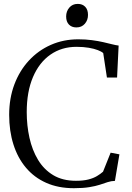

<svg xmlns="http://www.w3.org/2000/svg" viewBox="-20 -954 674 984"><path d="M358.5 10.5Q278.5 10.5 216.8 -17Q155 -44.5 112.8 -94.8Q70.5 -145 48.8 -213.8Q27 -282.5 27 -365.5Q27 -450 53.5 -520.8Q80 -591.5 128 -643.5Q176 -695.5 240.5 -724Q305 -752.5 381 -752.5Q419 -752.5 451 -748.2Q483 -744 509 -738Q535 -732 554.8 -727Q574.5 -722 588 -720.5L580 -556.5H528L509 -682Q500 -690 481.2 -697.2Q462.5 -704.5 435 -709.2Q407.5 -714 372 -714Q296 -714 238.5 -674Q181 -634 149 -559Q117 -484 117 -379.5Q117 -311 131 -247.8Q145 -184.5 175 -134.8Q205 -85 253 -56.2Q301 -27.5 369 -27.5Q407 -27.5 433.2 -34.2Q459.5 -41 477.2 -51.8Q495 -62.5 508 -74L547 -171.5L592 -163L569 -27Q549.5 -26.5 531.5 -20.5Q513.5 -14.5 491.5 -7.2Q469.5 0 437.5 5.2Q405.5 10.5 358.5 10.5ZM371 -813.5Q347.5 -813.5 333.2 -828.2Q319 -843 319 -869.5Q319 -896 335.2 -915Q351.5 -934 378 -934H379Q402.5 -934 416.8 -919.2Q431 -904.5 431 -877.5Q431 -851 414.8 -832.2Q398.5 -813.5 372 -813.5Z"/></svg>

Font: Merriweather 72pt Light
Style: Regular
Weight: 300
Version: Version 2.100